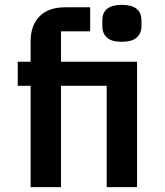

<svg xmlns="http://www.w3.org/2000/svg" viewBox="-20 -770 680 790"><path d="M106 -417H53V-516H106V-601Q106 -664 142 -702Q178 -740 249 -740H351V-641H231V-516H544V0H419V-417H231V0H106ZM401 -686Q401 -750 481 -750Q562 -750 562 -686V-662Q562 -633 542.5 -615.5Q523 -598 481 -598Q439 -598 420 -615.5Q401 -633 401 -662Z"/></svg>

Font: Writer SemiBold
Style: Regular
Weight: 600
Monospace: yes
Designer: Mike Abbink, Paul van der Laan, Pieter van Rosmalen
Foundry: Bold Monday
Version: Version 2.001 2020